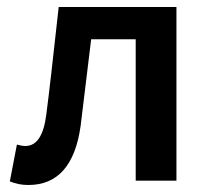

<svg xmlns="http://www.w3.org/2000/svg" viewBox="-20 -511 592 543"><path d="M60.1 12.2Q32.2 12.2 7.8 2L27.8 -102.1Q41.5 -98.1 51.8 -98.1Q99.6 -98.1 110.8 -186Q121.6 -268.1 146 -491.2H479V0H363.8V-399.9H237.8Q232.9 -359.4 222.9 -277.3Q212.9 -195.3 208 -154.8Q184.6 12.2 60.1 12.2Z"/></svg>

Font: Toshiba Sans Medium
Style: Regular
Weight: 500
Designer: Paul D. Hunt
Foundry: Toshiba Corporation
Version: Version 2.020;PS 2.0;hotconv 1.0.86;makeotf.lib2.5.63406